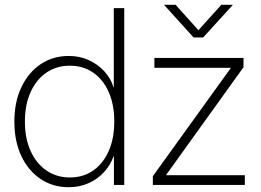

<svg xmlns="http://www.w3.org/2000/svg" viewBox="-20 -761 1075 790"><path d="M262.7 9.3Q197.3 9.3 146.7 -24.7Q96.2 -58.6 67.6 -119.4Q39.1 -180.2 39.1 -260.7Q39.1 -341.3 67.9 -402.1Q96.7 -462.9 147.2 -496.8Q197.8 -530.8 262.7 -530.8Q307.6 -530.8 344.7 -513.9Q381.8 -497.1 408.4 -468.5Q435.1 -439.9 446.8 -402.8H448.2V-727.5H491.2V0H448.7V-117.7H447.3Q434.1 -81.1 407.5 -52.2Q380.9 -23.4 344 -7.1Q307.1 9.3 262.7 9.3ZM267.1 -30.8Q322.8 -30.8 363.8 -59.6Q404.8 -88.4 427.5 -140.1Q450.2 -191.9 450.2 -260.7Q450.2 -330.1 427.5 -381.8Q404.8 -433.6 363.5 -462.2Q322.3 -490.7 267.1 -490.7Q213.4 -490.7 171.6 -462.6Q129.9 -434.6 106.2 -382.8Q82.5 -331.1 82.5 -260.7Q82.5 -190.9 106.2 -139.2Q129.9 -87.4 171.6 -59.1Q213.4 -30.8 267.1 -30.8ZM608.9 0V-36.1L929.2 -480.5V-481.9H615.2V-522.5H981.9V-484.4L664.1 -42V-40H987.3V0ZM702.6 -741.2 796.4 -636.7 890.6 -741.2H937.5V-740.2L815.9 -606.9H776.4L655.8 -740.2V-741.2Z"/></svg>

Font: Inter 28pt ExtraLight
Style: Regular
Weight: 250
Designer: Rasmus Andersson
Foundry: rsms
Version: Version 4.001;git-66647c0bb